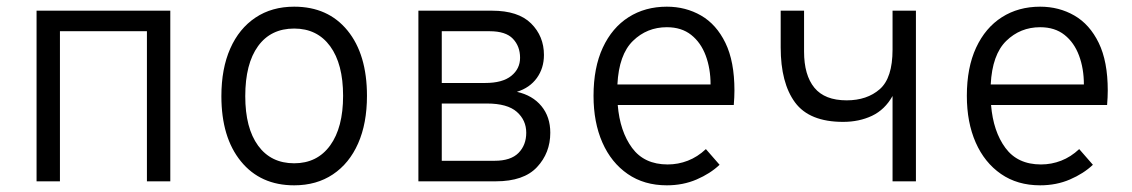

<svg xmlns="http://www.w3.org/2000/svg" viewBox="-20 -543 3390 575"><path d="M89.5 0V-511H490V0H420V-449.5H159.5V0Z M861 12Q760 12 701.5 -59.8Q643 -131.5 643 -255Q643 -337.5 669.5 -397.5Q696 -457.5 745 -490.2Q794 -523 861 -523Q962.5 -523 1020.8 -451.5Q1079 -380 1079 -256Q1079 -173.5 1052.5 -113.5Q1026 -53.5 977 -20.8Q928 12 861 12ZM861 -54Q930 -54 968.8 -107.5Q1007.5 -161 1007.5 -256Q1007.5 -351.5 968.8 -404.5Q930 -457.5 861 -457.5Q791 -457.5 752.8 -404.8Q714.5 -352 714.5 -255Q714.5 -159.5 753 -106.8Q791.5 -54 861 -54Z M1233 0V-511H1453.5Q1532 -511 1570.5 -472.8Q1609 -434.5 1609 -378.5Q1609 -339 1587.8 -309.5Q1566.5 -280 1528 -268Q1575 -257.5 1601.5 -225.2Q1628 -193 1628 -145.5Q1628 -85 1588.2 -42.5Q1548.5 0 1465 0ZM1303 -294.5H1433Q1485 -294.5 1511.2 -315.8Q1537.5 -337 1537.5 -370Q1537.5 -404.5 1516 -427Q1494.5 -449.5 1446.5 -449.5H1303ZM1303 -61.5H1461.5Q1509.5 -61.5 1532.8 -85Q1556 -108.5 1556 -145.5Q1556 -183 1527.8 -208Q1499.5 -233 1438 -233H1303Z M1977 12Q1909 12 1859.8 -22Q1810.5 -56 1784 -116.2Q1757.5 -176.5 1757.5 -256Q1757.5 -340.5 1785.2 -400.2Q1813 -460 1862.5 -491.5Q1912 -523 1977 -523Q2033.5 -523 2079.5 -496.5Q2125.5 -470 2152.5 -414.5Q2179.5 -359 2179.5 -272Q2179.5 -252.5 2177.5 -228.5H1830Q1836.5 -149.5 1873 -100Q1909.5 -50.5 1979.5 -50.5Q2011 -50.5 2040 -61.8Q2069 -73 2094 -96.5L2135 -49.5Q2107 -23 2066.2 -5.5Q2025.5 12 1977 12ZM1829 -290H2108Q2108 -337.5 2093.5 -376.5Q2079 -415.5 2050 -438.5Q2021 -461.5 1977 -461.5Q1917.5 -461.5 1875.5 -420.5Q1833.5 -379.5 1829 -290Z M2653 0V-255.5Q2630 -214.5 2591.5 -196.2Q2553 -178 2505 -178Q2404 -178 2361 -236.2Q2318 -294.5 2318 -401V-511H2388V-388.5Q2388 -318 2419 -280.2Q2450 -242.5 2515.5 -242.5Q2576.5 -242.5 2614.8 -276Q2653 -309.5 2653 -394.5V-511H2723V0Z M3095 12Q3027 12 2977.8 -22Q2928.5 -56 2902 -116.2Q2875.5 -176.5 2875.5 -256Q2875.5 -340.5 2903.2 -400.2Q2931 -460 2980.5 -491.5Q3030 -523 3095 -523Q3151.5 -523 3197.5 -496.5Q3243.5 -470 3270.5 -414.5Q3297.5 -359 3297.5 -272Q3297.5 -252.5 3295.5 -228.5H2948Q2954.5 -149.5 2991 -100Q3027.5 -50.5 3097.5 -50.5Q3129 -50.5 3158 -61.8Q3187 -73 3212 -96.5L3253 -49.5Q3225 -23 3184.2 -5.5Q3143.5 12 3095 12ZM2947 -290H3226Q3226 -337.5 3211.5 -376.5Q3197 -415.5 3168 -438.5Q3139 -461.5 3095 -461.5Q3035.5 -461.5 2993.5 -420.5Q2951.5 -379.5 2947 -290Z"/></svg>

Font: Overpass Light
Style: Regular
Weight: 300
Designer: Delve Withrington, Dave Bailey, Thomas Jockin
Foundry: Delve Fonts LLC
Version: Version 4.000; ttfautohint (v1.8.3)